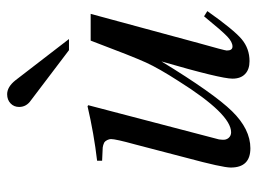

<svg xmlns="http://www.w3.org/2000/svg" viewBox="-112 -601 724 540"><g transform="rotate(-90 250.0 -331.0)"><path d="M474.1 -119.1 488.8 -109.9Q436 -35.2 409.7 -13.2Q383.3 8.8 348.1 8.8Q324.7 8.8 311.8 -3.7Q298.8 -16.1 298.8 -39.1Q298.8 -72.3 347.2 -238.8Q257.8 -92.3 207.3 -40.5Q156.7 11.2 103 11.2Q48.8 11.2 48.8 -43.9Q48.8 -67.4 76.2 -168.9L113.8 -313Q128.9 -367.7 128.9 -380.9Q128.9 -385.7 126 -391.6Q123 -397.5 119.1 -399.9Q111.8 -403.3 105.2 -404.1Q98.6 -404.8 67.9 -405.8V-419.9Q143.6 -428.7 221.2 -446.8L224.1 -444.8L127.9 -77.1L127 -67.9Q126 -57.1 132.1 -50Q138.2 -43 147.9 -43Q199.2 -43 292 -190.9Q327.6 -246.1 344.2 -282.5Q360.8 -318.8 405.8 -438H481L398.9 -134.8Q377.9 -60.5 377.9 -55.2Q377.9 -39.1 389.2 -39.1Q401.9 -39.1 417.5 -54Q433.1 -68.8 474.1 -119.1ZM378.9 -499 237.8 -606Q219.2 -618.7 219.2 -639.2Q219.2 -653.8 229.2 -663.3Q239.3 -672.9 254.9 -672.9Q275.4 -672.9 293.9 -649.9L410.2 -499Z"/></g></svg>

Font: Accordance
Style: Italic
Weight: 400
Italic angle: -11°
Version: Version 1.2 (build January 31, 2020) Miklal Software Solutio